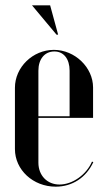

<svg xmlns="http://www.w3.org/2000/svg" viewBox="-20 -691 398 720"><path d="M198 -561 168 -671H100L192 -561ZM36 -362V-132C36 -54 104 9 189 9C251 9 303 -25 330 -83L325 -85C304 -36 252 1 203 1C157 1 124 -33 124 -81V-249H329V-363C329 -438 261 -504 182 -504C103 -504 36 -439 36 -362ZM124 -255V-426C124 -469 147 -498 184 -498C219 -498 241 -470 241 -426V-255Z"/></svg>

Font: Moniqa SemBd Display
Style: Regular
Weight: 600
Designer: Rajesh Rajput
Foundry: Rajesh Rajput
Version: Version 1.000